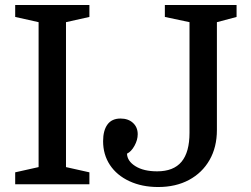

<svg xmlns="http://www.w3.org/2000/svg" viewBox="-20 -740 1007 771"><path d="M245 -651V-69L339 -48V0H41V-48L135 -69V-651L41 -672V-720H339V-672ZM741 -207V-651L642 -672V-720H930V-672L851 -651V-218Q851 -149 821.5 -97.5Q792 -46 739 -17.5Q686 11 615 11Q550 11 499.5 -12.5Q449 -36 421.5 -77.5Q394 -119 394 -173Q394 -216 411.5 -240Q429 -264 464 -264Q495 -264 514 -246.5Q533 -229 533 -201Q533 -178 520 -154.5Q507 -131 490 -123Q491 -93 524 -72.5Q557 -52 611 -52Q677 -52 709 -90.5Q741 -129 741 -207Z"/></svg>

Font: Domine Medium
Style: Regular
Weight: 500
Designer: Pablo Impallari, Rodrigo Fuenzalida, Brenda Gallo
Foundry: Pablo Impallari, Rodrigo Fuenzalida, Brenda Gallo
Version: Version 2.000